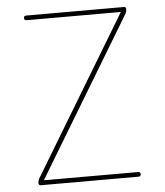

<svg xmlns="http://www.w3.org/2000/svg" viewBox="-52 -777 707 823"><g transform="rotate(-5 301.0 -365.0)"><path d="M86 -29 495 -707Q495 -708 495.5 -708Q496 -708 496 -709Q496 -710 495 -710H91Q81 -710 81 -720Q81 -730 91 -730H511Q521 -730 521 -720Q521 -711 516 -701L107 -23Q107 -22 106.5 -22Q106 -22 106 -21Q106 -20 107 -20H511Q521 -20 521 -10Q521 0 511 0H91Q81 0 81 -10Q81 -19 86 -29Z"/></g></svg>

Font: Rounded Mplus 1c Thin
Style: Regular
Weight: 250
Version: Version 1.059.20150529